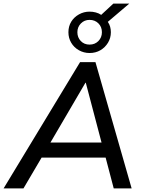

<svg xmlns="http://www.w3.org/2000/svg" viewBox="-48 -1052 804 1072"><path d="M-28 0 399 -705H485L687 0H587L536 -194L571 -172H151L196 -192L83 0ZM429 -590 223 -238 200 -256H549L524 -237L431 -590ZM452 -756Q420 -756 392.5 -771.5Q365 -787 349.5 -813.5Q334 -840 334 -872Q334 -905 349.5 -930.5Q365 -956 392.5 -971.5Q420 -987 452 -987Q470 -987 487 -982.5Q504 -978 517 -969L585 -1032H674L554 -930Q563 -917 567 -902.5Q571 -888 571 -872Q571 -840 555 -813.5Q539 -787 512.5 -771.5Q486 -756 452 -756ZM452 -803Q482 -803 501.5 -823Q521 -843 521 -872Q521 -902 501.5 -921.5Q482 -941 452 -941Q423 -941 403.5 -921Q384 -901 384 -872Q384 -843 403 -823Q422 -803 452 -803Z"/></svg>

Font: Nunito Sans 12pt ExtraLight 12pt SemiBold
Style: Italic
Weight: 600
Italic angle: -9°
Version: Version 3.101;gftools[0.9.27]